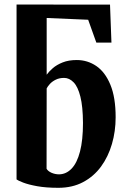

<svg xmlns="http://www.w3.org/2000/svg" viewBox="-20 -840 571 870"><path d="M244.5 11Q189 11 148.8 3.8Q108.5 -3.5 84.8 -12.8Q61 -22 55 -27V-819.5L478.5 -819L485 -647H416.5L379.5 -750.5L191.5 -758.5V-501.5Q201.5 -515.5 219.2 -531Q237 -546.5 264 -557.2Q291 -568 328 -568Q376.5 -568 416.5 -540.8Q456.5 -513.5 480.2 -456Q504 -398.5 504 -308.5Q504 -245 487.2 -187.5Q470.5 -130 437.8 -85.2Q405 -40.5 356.5 -14.8Q308 11 244.5 11ZM248 -50Q280 -50.5 304.5 -76Q329 -101.5 342.5 -153.2Q356 -205 356 -283Q355.5 -357.5 344.2 -402.2Q333 -447 313.5 -467Q294 -487 270.5 -487Q249 -487 232.8 -479Q216.5 -471 206.2 -459.8Q196 -448.5 191.5 -439.5L191 -75.5Q197 -64.5 213.2 -57.2Q229.5 -50 248 -50Z"/></svg>

Font: Merriweather 24pt SemiCondensed
Style: Bold
Weight: 700
Width: 4
Designer: Eben Sorkin
Foundry: Eben Sorkin
Version: Version 2.100